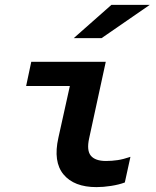

<svg xmlns="http://www.w3.org/2000/svg" viewBox="-20 -758 640 786"><path d="M375 8Q283 8 240 -44Q197 -96 219 -194L266 -406H87L108 -505H413L345 -192Q334 -142 352 -120.5Q370 -99 414 -99Q438 -99 461.5 -102.5Q485 -106 514 -116L491 -11Q467 -2 435 3Q403 8 375 8ZM282 -602 436 -738H593L396 -602Z"/></svg>

Font: Red Hat Mono SemiBold
Style: Italic
Weight: 600
Italic angle: -12°
Monospace: yes
Designer: Pentagram, MCKL
Foundry: MCKL
Version: Version 1.030